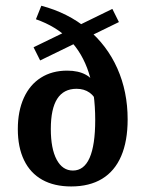

<svg xmlns="http://www.w3.org/2000/svg" viewBox="-20 -651 508 682"><path d="M43.3 -192.4Q43.3 -256.2 64.6 -303.2Q85.9 -350.2 125.4 -375.1Q164.8 -400.1 218.5 -400.1Q258.5 -400.1 284.9 -385.5Q311.4 -370.9 321.9 -342.9L325.8 -283.7Q317.3 -308.3 298.1 -322Q278.8 -335.6 251.9 -335.6Q206.1 -335.6 183.3 -300.1Q160.5 -264.6 160.5 -192.8Q160.5 -123.1 181.2 -84.1Q202 -45.2 239 -45.2Q278.4 -45.2 298.3 -90.3Q318.2 -135.5 318.2 -224.9Q318.2 -321.4 295.5 -392.1Q272.7 -462.9 226.3 -510.1Q179.9 -557.3 107.6 -582.6L126.8 -630.6Q221.7 -605.5 290.9 -547.9Q360.2 -490.3 396.8 -408Q433.4 -325.7 433.4 -226.9Q433.4 -149.7 410.4 -96.4Q387.5 -43.2 342.7 -15.9Q297.8 11.3 232.9 11.3Q172.5 11.3 130.1 -12.4Q87.6 -36.2 65.5 -81.9Q43.3 -127.7 43.3 -192.4ZM99.2 -483.1 242 -552.4 271.8 -508.9 122.6 -436.3ZM242 -552.4 379.1 -619.4 402.4 -572.6 271.8 -508.9Z"/></svg>

Font: Playfair Micro SmCond SmLight
Style: Regular
Weight: 360
Width: 4
Designer: Claus Eggers Sørensen
Foundry: Claus Eggers Sørensen
Version: Version 2.100;Glyphs 3.2 (3219)